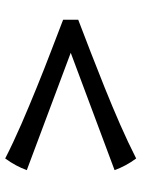

<svg xmlns="http://www.w3.org/2000/svg" viewBox="78 -678 543 738"><g transform="rotate(-90 349.0 -309.5)"><path d="M108.4 -57.1Q79.6 -95.7 63.5 -140.1L514.6 -308.6L63.5 -477.5Q79.1 -520.5 108.4 -560.5Q169.4 -529.3 240.2 -498.5Q311 -467.8 380.9 -439.5Q454.1 -409.7 520.3 -384.5Q586.4 -359.4 641.6 -337.9V-279.8Q585 -258.3 518.3 -232.4Q451.7 -206.5 380.9 -178.2Q308.1 -148.9 239 -118.7Q169.9 -88.4 108.4 -57.1Z"/></g></svg>

Font: Asset
Style: Regular
Weight: 400
Version: Version 1.003; ttfautohint (v1.8.4.7-5d5b)